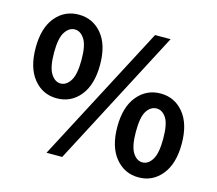

<svg xmlns="http://www.w3.org/2000/svg" viewBox="-107 -890 1178 1040"><g transform="rotate(15 481.5 -370.0)"><path d="M212 -285Q133 -285 82.5 -347Q32 -409 32 -521Q32 -632 82.5 -693Q133 -754 212 -754Q292 -754 342.5 -693Q393 -632 393 -521Q393 -409 342.5 -347Q292 -285 212 -285ZM212 -368Q244 -368 266.5 -403.5Q289 -439 289 -521Q289 -602 266.5 -636.5Q244 -671 212 -671Q180 -671 157.5 -636.5Q135 -602 135 -521Q135 -439 157.5 -403.5Q180 -368 212 -368ZM236 14 639 -754H726L324 14ZM751 14Q672 14 621 -48Q570 -110 570 -222Q570 -333 621 -394.5Q672 -456 751 -456Q830 -456 880.5 -394.5Q931 -333 931 -222Q931 -110 880.5 -48Q830 14 751 14ZM751 -70Q783 -70 805 -105.5Q827 -141 827 -222Q827 -305 805 -338.5Q783 -372 751 -372Q718 -372 696 -338.5Q674 -305 674 -222Q674 -141 696 -105.5Q718 -70 751 -70Z"/></g></svg>

Font: Source Han Sans TC
Style: Bold
Weight: 700
Designer: Ryoko NISHIZUKA Ë•øÂ°öÊ∂ºÂ≠ê (kana, bopomofo & ideographs); Paul D. Hunt (Latin, Greek & Cyrillic); Sandoll Communicatio
Foundry: Adobe
Version: Version 2.004;hotconv 1.0.118;makeotfexe 2.5.65603